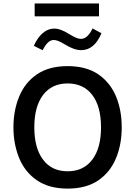

<svg xmlns="http://www.w3.org/2000/svg" viewBox="-20 -1084 780 1109"><path d="M180.2 -1064V-989.7H551.8V-1064ZM226.6 -793.9C245.6 -833.5 267.1 -853 290 -853C305.7 -853 323.7 -846.2 353.5 -828.1C392.6 -804.2 421.9 -794.4 449.2 -794.4C500 -794.4 539.1 -827.1 565.9 -892.1L514.6 -919.9C495.6 -879.4 473.1 -859.4 447.8 -859.4C431.6 -859.4 413.1 -866.7 381.3 -886.2C343.8 -909.7 317.4 -918.9 292.5 -918.9C245.6 -918.9 204.1 -883.3 175.3 -819.3ZM370.6 -702.1C298.3 -702.1 239.3 -686 192.9 -654.3C146.5 -622.6 112.8 -579.6 90.8 -526.4C68.8 -473.1 57.6 -413.6 57.6 -348.6C57.6 -283.7 68.8 -224.6 90.8 -170.9C112.8 -117.2 147 -74.2 193.4 -42.5C239.7 -10.7 298.8 5.4 370.6 5.4C442.9 5.4 502 -10.7 548.3 -42.5C594.2 -74.2 628.4 -117.2 650.4 -170.9C672.4 -224.6 683.1 -283.7 683.1 -348.6C683.1 -413.6 672.4 -473.1 650.4 -526.4C628.4 -579.6 594.2 -622.6 548.3 -654.3C502 -686 442.9 -702.1 370.6 -702.1ZM370.6 -602.1C431.6 -602.1 479.5 -579.6 513.2 -535.2C546.9 -490.7 563.5 -428.2 563.5 -348.6C563.5 -269 546.9 -207 513.2 -162.1C479.5 -117.2 432.1 -94.7 370.6 -94.7C309.1 -94.7 261.7 -117.2 228.5 -162.1C194.8 -207 178.2 -269 178.2 -348.6C178.2 -428.2 194.8 -490.2 228.5 -535.2C262.2 -579.6 309.6 -602.1 370.6 -602.1Z"/></svg>

Font: Estedad SemiBold
Style: Regular
Weight: 600
Designer: Amin Abedi
Version: Version 7.3